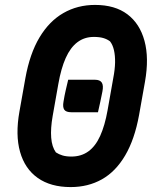

<svg xmlns="http://www.w3.org/2000/svg" viewBox="-20 -740 640 780"><path d="M257 -416H366Q386 -416 393.5 -404.5Q401 -393 396 -368Q392 -347 387.5 -326.5Q383 -306 378 -284H270Q248 -284 241 -294.5Q234 -305 238 -327Q242 -352 247 -373.5Q252 -395 257 -416ZM366 -720Q447 -720 497.5 -682Q548 -644 567 -574Q586 -504 569 -408L545 -273Q527 -174 488.5 -108.5Q450 -43 394 -11.5Q338 20 267 20Q186 20 133.5 -17Q81 -54 61.5 -123Q42 -192 59 -287L83 -422Q101 -522 140.5 -588Q180 -654 237.5 -687Q295 -720 366 -720ZM194 -269Q185 -218 188 -180.5Q191 -143 207 -121Q219 -113 234 -108.5Q249 -104 270 -104Q310 -104 339 -125Q368 -146 387 -188Q406 -230 417 -292L440 -422Q447 -458 447.5 -486Q448 -514 443 -536Q438 -558 427 -572Q415 -581 399.5 -585.5Q384 -590 361 -590Q323 -590 294.5 -568.5Q266 -547 247 -504.5Q228 -462 217 -399Z"/></svg>

Font: Rec Mono Semicasual
Style: Bold Italic
Weight: 700
Italic angle: -10°
Version: Version 1.085; ttfautohint (v1.8.4.7-5d5b)